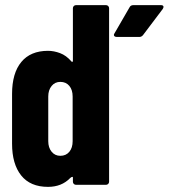

<svg xmlns="http://www.w3.org/2000/svg" viewBox="-20 -720 657 748"><path d="M27 -160V-354Q27 -435 63 -478.5Q99 -522 167 -522Q190 -522 214 -513Q238 -504 258 -481Q260 -478 262 -479Q264 -480 264 -483V-688Q264 -693 267.5 -696.5Q271 -700 276 -700H393Q398 -700 401.5 -696.5Q405 -693 405 -688V-12Q405 -7 401.5 -3.5Q398 0 393 0H276Q271 0 267.5 -3.5Q264 -7 264 -12V-29Q264 -31 262 -31Q258 -31 253 -26Q220 8 167 8Q98 8 62.5 -36.5Q27 -81 27 -160ZM215 -113Q237 -113 250 -128.5Q263 -144 263 -170V-344Q263 -370 250 -385.5Q237 -401 215 -401Q194 -401 181 -385Q168 -369 168 -344V-170Q168 -145 181 -129Q194 -113 215 -113ZM426 -590 485 -692Q489 -700 500 -700H607Q617 -700 617 -693Q617 -690 614 -685L537 -583Q531 -576 523 -576H435Q428 -576 425 -580Q422 -584 426 -590Z"/></svg>

Font: Barlow Condensed
Style: Bold
Weight: 700
Width: 3
Designer: Jeremy Tribby
Foundry: Tribby Type
Version: Version 1.500